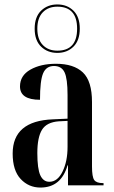

<svg xmlns="http://www.w3.org/2000/svg" viewBox="-20 -834 514 864"><path d="M162 10Q255 10 284 -90H286V0H446V-10H443Q414 -10 404 -24Q394 -38 394 -85V-375Q394 -469 353 -508Q312 -547 232 -547Q163 -547 116.5 -520.5Q70 -494 70 -445Q70 -385 160 -385Q160 -471 174 -504Q188 -537 223 -537Q257 -537 270.5 -508.5Q284 -480 284 -406V-300L218 -297Q37 -290 37 -143Q37 -67 73 -28.5Q109 10 162 10ZM202 -16Q175 -16 161.5 -45Q148 -74 148 -145Q148 -216 169 -250Q190 -284 244 -288L284 -290V-173Q284 -108 261.5 -62Q239 -16 202 -16ZM238 -596Q282 -596 310.5 -624Q339 -652 339 -705Q339 -758 310.5 -786Q282 -814 238 -814Q194 -814 165 -786Q136 -758 136 -705Q136 -652 165 -624Q194 -596 238 -596ZM238 -606Q197 -606 172.5 -631.5Q148 -657 148 -705Q148 -753 172.5 -778.5Q197 -804 238 -804Q327 -804 327 -705Q327 -606 238 -606Z"/></svg>

Font: Noto Serif Display Condensed Semi
Style: Regular
Weight: 600
Width: 3
Designer: Monotype Design Team
Foundry: Monotype Imaging Inc.
Version: Version 1.900